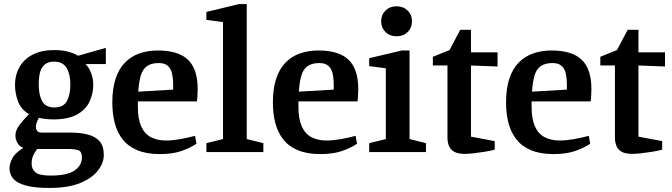

<svg xmlns="http://www.w3.org/2000/svg" viewBox="-20 -750 3314 947"><path d="M224 177Q161 177 122 168.5Q83 160 62.5 146Q42 132 34.5 114.5Q27 97 27 79Q27 57 40.5 31Q54 5 95 -21Q75 -28 65.5 -46Q56 -64 56 -81Q56 -108 77 -135Q98 -162 123 -187Q84 -210 69 -249.5Q54 -289 54 -333Q54 -380 76 -419Q98 -458 141 -480.5Q184 -503 247 -503Q286 -503 314.5 -495.5Q343 -488 365 -475L502 -514V-434H402Q420 -416 430 -388Q440 -360 440 -333Q440 -287 421 -247.5Q402 -208 358.5 -184.5Q315 -161 243 -161Q224 -161 203 -163.5Q182 -166 172 -169Q165 -157 161 -145Q157 -133 157 -125Q157 -114 163 -105Q169 -96 187 -96H327Q376 -96 413 -86.5Q450 -77 471 -53.5Q492 -30 492 14Q492 53 463.5 90.5Q435 128 376 152.5Q317 177 224 177ZM229 116Q312 116 348 91Q384 66 384 26Q384 -2 367.5 -8.5Q351 -15 320 -15H164Q149 3 142.5 20Q136 37 136 57Q136 85 155.5 100.5Q175 116 229 116ZM249 -220Q293 -220 310 -251.5Q327 -283 327 -333Q327 -384 308.5 -415Q290 -446 246 -446Q218 -446 201 -432Q184 -418 177.5 -393Q171 -368 171 -333Q171 -282 188 -251Q205 -220 249 -220Z M768 10Q703 10 657.5 -9Q612 -28 585 -62.5Q558 -97 546 -143Q534 -189 534 -244Q534 -314 550.5 -363Q567 -412 597.5 -442.5Q628 -473 669 -487Q710 -501 758 -501Q860 -501 907.5 -455Q955 -409 955 -311Q955 -304 954.5 -293Q954 -282 953.5 -271Q953 -260 951 -250H660V-223Q660 -163 676.5 -126.5Q693 -90 724 -73.5Q755 -57 799 -57Q829 -57 867 -63.5Q905 -70 942 -80L949 -41Q914 -18 871 -4Q828 10 768 10ZM662 -298 834 -308V-330Q834 -363 828.5 -387.5Q823 -412 807.5 -425.5Q792 -439 763 -439Q726 -439 704.5 -423.5Q683 -408 674 -376Q665 -344 662 -298Z M998 0V-44L1080 -64V-641L998 -652V-691L1159 -730H1197V-64L1279 -44V0Z M1560 10Q1495 10 1449.5 -9Q1404 -28 1377 -62.5Q1350 -97 1338 -143Q1326 -189 1326 -244Q1326 -314 1342.5 -363Q1359 -412 1389.5 -442.5Q1420 -473 1461 -487Q1502 -501 1550 -501Q1652 -501 1699.5 -455Q1747 -409 1747 -311Q1747 -304 1746.5 -293Q1746 -282 1745.5 -271Q1745 -260 1743 -250H1452V-223Q1452 -163 1468.5 -126.5Q1485 -90 1516 -73.5Q1547 -57 1591 -57Q1621 -57 1659 -63.5Q1697 -70 1734 -80L1741 -41Q1706 -18 1663 -4Q1620 10 1560 10ZM1454 -298 1626 -308V-330Q1626 -363 1620.5 -387.5Q1615 -412 1599.5 -425.5Q1584 -439 1555 -439Q1518 -439 1496.5 -423.5Q1475 -408 1466 -376Q1457 -344 1454 -298Z M1801 0V-44L1883 -64V-413L1801 -424V-463L1962 -501H2000V-64L2081 -44V0ZM1936 -571Q1903 -571 1881.5 -592Q1860 -613 1860 -645Q1860 -677 1881.5 -698Q1903 -719 1936 -719Q1969 -719 1990.5 -698Q2012 -677 2012 -645Q2012 -613 1990.5 -592Q1969 -571 1936 -571Z M2273 9Q2237 9 2218.5 -2.5Q2200 -14 2193.5 -32.5Q2187 -51 2187 -70V-427H2115V-470L2197 -503L2250 -603H2303V-492H2434V-422L2303 -427V-76L2420 -54V-12Q2399 -6 2371 -1.5Q2343 3 2316.5 6Q2290 9 2273 9Z M2710 10Q2645 10 2599.5 -9Q2554 -28 2527 -62.5Q2500 -97 2488 -143Q2476 -189 2476 -244Q2476 -314 2492.5 -363Q2509 -412 2539.5 -442.5Q2570 -473 2611 -487Q2652 -501 2700 -501Q2802 -501 2849.5 -455Q2897 -409 2897 -311Q2897 -304 2896.5 -293Q2896 -282 2895.5 -271Q2895 -260 2893 -250H2602V-223Q2602 -163 2618.5 -126.5Q2635 -90 2666 -73.5Q2697 -57 2741 -57Q2771 -57 2809 -63.5Q2847 -70 2884 -80L2891 -41Q2856 -18 2813 -4Q2770 10 2710 10ZM2604 -298 2776 -308V-330Q2776 -363 2770.5 -387.5Q2765 -412 2749.5 -425.5Q2734 -439 2705 -439Q2668 -439 2646.5 -423.5Q2625 -408 2616 -376Q2607 -344 2604 -298Z M3099 9Q3063 9 3044.5 -2.5Q3026 -14 3019.5 -32.5Q3013 -51 3013 -70V-427H2941V-470L3023 -503L3076 -603H3129V-492H3260V-422L3129 -427V-76L3246 -54V-12Q3225 -6 3197 -1.5Q3169 3 3142.5 6Q3116 9 3099 9Z"/></svg>

Font: Manuale SemiBold
Style: Regular
Weight: 600
Version: Version 1.002